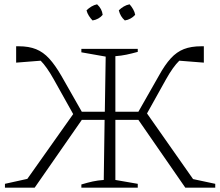

<svg xmlns="http://www.w3.org/2000/svg" viewBox="-20 -872 1023 892"><path d="M141 0H3V-18L107 -41L320 -342L230 -503Q197 -562 169 -590L55 -581V-657Q62 -657 68 -657Q114 -657 147.5 -643.5Q181 -630 208.5 -600Q236 -570 265 -520L360 -353H467L471 -609L358 -629V-645H620V-631Q591 -623 567 -618Q543 -613 516 -611V-353H623L718 -520Q746 -571 773.5 -601Q801 -631 834.5 -644Q868 -657 915 -657Q920 -657 927 -657V-581L813 -590Q784 -562 751 -503L663 -345L877 -40L980 -18V0H841L623 -315H516V-36L620 -18V0H358V-15Q388 -24 411 -29Q434 -34 462 -36L466 -315H360ZM431 -852Q454 -831 457 -803Q449 -793 436.5 -786Q424 -779 410 -777Q401 -786 393 -798.5Q385 -811 382 -824Q392 -834 404.5 -841.5Q417 -849 431 -852ZM582 -852Q591 -842 598.5 -829Q606 -816 608 -803Q599 -793 586.5 -786Q574 -779 560 -777Q539 -795 532 -824Q542 -834 554.5 -841.5Q567 -849 582 -852Z"/></svg>

Font: Piazzolla SC ExtraLight
Style: Regular
Weight: 200
Designer: Juan Pablo del Peral
Foundry: Huerta Tipografica
Version: Version 1.330